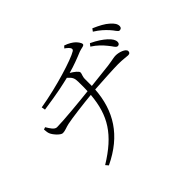

<svg xmlns="http://www.w3.org/2000/svg" viewBox="-168 -1022 1336 1336"><g transform="rotate(-45 500.0 -354.0)"><path d="M805 -543C827 -518 837 -492 853 -492C864 -492 873 -499 873 -514C873 -533 862 -552 836 -576C813 -597 779 -621 730 -644L715 -625C757 -598 784 -569 805 -543ZM892 -610C915 -586 925 -560 939 -560C952 -560 961 -567 961 -582C961 -601 950 -620 923 -643C900 -664 864 -684 815 -705L801 -686C844 -659 868 -636 892 -610ZM79 -445C80 -424 83 -409 87 -400C97 -376 134 -334 155 -334C178 -334 199 -346 228 -352C268 -361 403 -378 480 -385C464 -198 393 -84 205 31L222 51C424 -45 514 -193 528 -390C602 -395 726 -402 766 -402C813 -402 843 -396 857 -396C877 -396 880 -406 880 -416C880 -440 828 -457 797 -457C774 -457 772 -453 709 -444L529 -424V-486C528 -520 540 -529 540 -546C540 -559 511 -581 484 -597C539 -612 591 -632 639 -652C662 -661 691 -660 691 -674C691 -689 673 -710 661 -721C649 -732 625 -748 592 -759L578 -744C619 -715 621 -699 606 -689C557 -658 352 -594 177 -565L182 -538C335 -560 391 -574 446 -587C477 -560 482 -546 483 -511C484 -478 483 -448 482 -419C402 -410 217 -392 155 -392C131 -392 114 -422 96 -451Z"/></g></svg>

Font: Noto Serif CJK SC ExtraLight
Style: Regular
Weight: 200
Designer: Ryoko NISHIZUKA 西塚涼子 (kana & ideographs); Frank Grießhammer (Latin, Greek & Cyrillic); Wenlong ZHANG 张文龙 (bopomofo); San
Foundry: Adobe
Version: Version 2.001;hotconv 1.1.0;makeotfexe 2.6.0